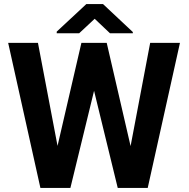

<svg xmlns="http://www.w3.org/2000/svg" viewBox="-20 -921 925 941"><path d="M20 -711 178 0H325L441 -476L557 0H704L862 -711H716L620 -205L503 -711H379L262 -206L166 -711ZM258 -758H368L444 -829L519 -758H631V-764L485 -901H403L258 -766Z"/></svg>

Font: Asimov Pro
Style: Bd
Weight: 700
Designer: Google
Version: Version 2.000980; 2014